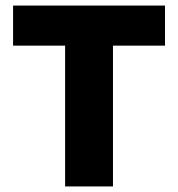

<svg xmlns="http://www.w3.org/2000/svg" viewBox="-20 -670 640 690"><path d="M214 0V-506H27V-650H573V-506H386V0Z"/></svg>

Font: Source Code Pro ExtraLight Black
Style: Regular
Weight: 900
Monospace: yes
Version: Version 1.018;hotconv 1.0.116;makeotfexe 2.5.65601